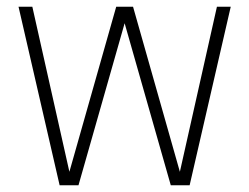

<svg xmlns="http://www.w3.org/2000/svg" viewBox="-20 -550 740 570"><path d="M350 -481 213 0H157L35 -530H76L186 -40L325 -530H375L514 -40L624 -530H665L543 0H487Z"/></svg>

Font: Cooper Hewitt
Style: Light
Weight: 703
Designer: Village Type and Design LLC
Foundry: Cooper Hewitt Smithsonian Design Museum
Version: 1.000